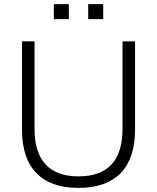

<svg xmlns="http://www.w3.org/2000/svg" viewBox="-20 -906 764 934"><path d="M362 8Q227 8 157 -64Q87 -136 87 -275V-705H148V-280Q148 -163 202.5 -105.5Q257 -48 362 -48Q468 -48 522 -105.5Q576 -163 576 -280V-705H637V-275Q637 -136 567 -64Q497 8 362 8ZM409 -813V-886H482V-813ZM242 -813V-886H315V-813Z"/></svg>

Font: Nunito Sans 12pt Light
Style: Regular
Weight: 300
Designer: Vernon Adams
Foundry: Vernon Adams
Version: Version 3.101;gftools[0.9.27]